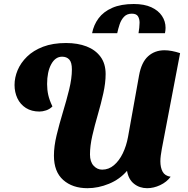

<svg xmlns="http://www.w3.org/2000/svg" viewBox="-20 -933 952 973"><path d="M423.3 20.7Q347.3 20.7 300.3 -21Q253.3 -62.7 253.3 -144.3Q253.3 -191.7 267 -248.3Q280.7 -305 298.8 -364.7Q317 -424.3 330.7 -480.2Q344.3 -536 344.3 -581Q344.3 -617 331 -631.3Q317.7 -645.7 294.7 -645.7Q260.3 -645.7 239.5 -607.3Q218.7 -569 218.7 -507Q218.7 -478.3 224.5 -452Q230.3 -425.7 245.7 -393.7Q232 -379.7 213.8 -373.7Q195.7 -367.7 180 -367.7Q140 -367.7 111.3 -385.8Q82.7 -404 68.2 -434.8Q53.7 -465.7 53.7 -502.3Q53.7 -540 69.3 -577.3Q85 -614.7 117 -646Q149 -677.3 198.3 -696.2Q247.7 -715 314.7 -715Q373.7 -715 418.7 -697.7Q463.7 -680.3 489.5 -645.3Q515.3 -610.3 515.3 -557.7Q515.3 -512.7 503.5 -459.7Q491.7 -406.7 475.7 -351.8Q459.7 -297 447.8 -245.2Q436 -193.3 436 -150.3Q436 -113.3 454.3 -93.3Q472.7 -73.3 497.7 -73.3Q531 -73.3 557.5 -95.8Q584 -118.3 602.2 -155.8Q620.3 -193.3 628.7 -238.7L684.7 -550.7Q696.7 -617.3 730.5 -647.8Q764.3 -678.3 813.7 -678.3Q831.7 -678.3 851.5 -674.5Q871.3 -670.7 892.7 -663.7L800 -178.3Q796.7 -159.7 794.7 -144.5Q792.7 -129.3 792.7 -115.7Q792.7 -84 804.2 -62.8Q815.7 -41.7 844.7 -37.3Q824.7 -10.3 791.7 5.2Q758.7 20.7 725.7 20.7Q687.3 20.7 659.2 -1.7Q631 -24 623.7 -67.3Q586.7 -24 532.3 -1.7Q478 20.7 423.3 20.7ZM446.7 -764.7Q454.7 -806.7 479.5 -840.2Q504.3 -873.7 548.7 -893.2Q593 -912.7 658 -912.7Q711.3 -912.7 747 -896.2Q782.7 -879.7 800.8 -852.3Q819 -825 819 -792Q819 -779.7 816 -764.7H682Q684 -778.3 685.7 -792.3Q687.3 -806.3 687.3 -817.7Q687.3 -837.3 679.2 -850.5Q671 -863.7 648 -863.7Q623.3 -863.7 608.5 -848Q593.7 -832.3 586.2 -809.5Q578.7 -786.7 574 -764.7Z"/></svg>

Font: Sansita Swashed Light
Style: Regular
Weight: 300
Designer: Pablo Cosgaya
Foundry: Omnibus-Type
Version: Version 1.003